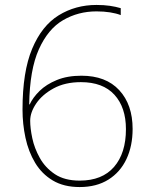

<svg xmlns="http://www.w3.org/2000/svg" viewBox="-20 -746 612 776"><path d="M302 10Q238 10 193.5 -16.5Q149 -43 122 -88Q95 -133 83 -189Q71 -245 71 -303Q71 -456 110 -549Q149 -642 217 -684Q285 -726 370 -726Q400 -726 424 -722.5Q448 -719 468 -713V-685Q450 -692 425 -696Q400 -700 370 -700Q296 -700 235 -664.5Q174 -629 137 -546.5Q100 -464 98 -324H100Q113 -352 140 -378.5Q167 -405 209.5 -422.5Q252 -440 309 -440Q408 -440 462 -381.5Q516 -323 516 -225Q516 -156 491 -103Q466 -50 418 -20Q370 10 302 10ZM302 -16Q393 -16 441 -71.5Q489 -127 489 -224Q489 -312 442.5 -363Q396 -414 307 -414Q243 -414 197 -389Q151 -364 126.5 -328Q102 -292 102 -258Q102 -228 110.5 -187.5Q119 -147 141 -107.5Q163 -68 202 -42Q241 -16 302 -16Z"/></svg>

Font: Noto Sans Tamil Thin
Style: Regular
Weight: 100
Designer: Jelle Bosma - Monotype Design Team
Foundry: Monotype Imaging Inc.
Version: Version 2.004; ttfautohint (v1.8.4.7-5d5b)